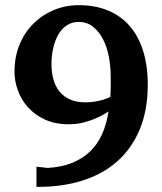

<svg xmlns="http://www.w3.org/2000/svg" viewBox="-20 -707 627 743"><path d="M408.2 -416Q408.2 -451.7 401.1 -488.3Q394 -524.9 378.9 -554.7Q363.8 -584.5 340.3 -603.3Q316.9 -622.1 284.2 -622.1Q257.8 -622.1 238 -608.6Q218.3 -595.2 205.3 -572.5Q192.4 -549.8 185.8 -520.3Q179.2 -490.7 179.2 -459Q179.2 -425.8 187 -398.7Q194.8 -371.6 210.9 -352.1Q227.1 -332.5 251.7 -321.8Q276.4 -311 310.1 -311Q331.1 -311 349.1 -314.2Q367.2 -317.4 379.9 -321.3Q395 -326.2 407.2 -332Q408.2 -348.6 408.4 -363.8Q408.7 -378.9 408.7 -390.6Q408.7 -404.3 408.2 -416ZM551.8 -378.9Q551.8 -280.8 520.8 -206.3Q489.7 -131.8 433.1 -82Q376.5 -32.2 297.1 -7.6Q217.8 17.1 121.1 16.1V-62L165 -57.1Q219.2 -60.5 260 -77.1Q300.8 -93.8 329.3 -121.6Q357.9 -149.4 375.2 -188.2Q392.6 -227.1 399.9 -275.9Q379.4 -261.7 355 -251Q334 -241.2 306.2 -233.6Q278.3 -226.1 246.1 -226.1Q193.4 -226.1 153.8 -244.4Q114.3 -262.7 88.1 -292Q62 -321.3 49.1 -357.4Q36.1 -393.6 36.1 -429.2Q36.1 -487.3 55.9 -534.9Q75.7 -582.5 109.9 -616.2Q144 -649.9 189.2 -668.5Q234.4 -687 285.2 -687Q347.7 -687 397.2 -666.7Q446.8 -646.5 481.2 -607.2Q515.6 -567.9 533.7 -510.5Q551.8 -453.1 551.8 -378.9Z"/></svg>

Font: Charis SIL Phon
Style: Bold
Weight: 700
Foundry: SIL International
Version: Version 5.000